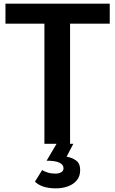

<svg xmlns="http://www.w3.org/2000/svg" viewBox="-20 -790 633 1055"><path d="M224 0V-660H10V-770H583V-660H365V0ZM288 245Q209 245 172 208L212 144Q222 152 241.8 158Q261.5 164 284.5 164Q302.5 164 315.8 156.8Q329 149.5 329 135Q329 93 236 93L291 0H383L346 71Q374.5 75.5 397.5 91.5Q420.5 107.5 420.5 144.5Q420.5 179.5 401.2 201.8Q382 224 351.8 234.5Q321.5 245 288 245Z"/></svg>

Font: Junction
Style: Bold
Weight: 700
Designer: Caroline Hadilaksono
Foundry: Caroline Hadilaksono, Tyler Finck, The League of Moveable Type
Version: Version 2.000; ttfautohint (v1.8.3)